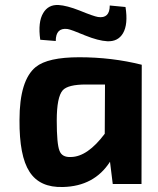

<svg xmlns="http://www.w3.org/2000/svg" viewBox="-20 -736 630 768"><path d="M482 -708Q493 -639 472 -603Q452 -569 409 -571Q373 -573 321 -594Q264 -618 250 -620Q203 -626 203 -572L141 -577Q131 -648 153 -684Q173 -718 214 -716Q247 -714 298 -694Q354 -671 372 -668Q419 -661 419 -714ZM431 0 420 -89Q357 9 232 12Q139 15 98 -49Q57 -112 58 -256Q58 -415 123 -468Q171 -507 297 -507Q428 -507 547 -477L546 0ZM324 -398Q252 -398 231 -375Q207 -348 207 -254Q207 -160 218 -133Q228 -106 264 -108Q330 -109 399 -201L400 -398Z"/></svg>

Font: Taylor Sans Bold LRS
Style: Bold
Weight: 700
Italic angle: -8°
Designer: Natanael Gama
Version: Version 1.001 September 8, 2015